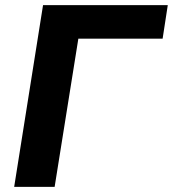

<svg xmlns="http://www.w3.org/2000/svg" viewBox="-20 -725 671 745"><path d="M35 0 147 -705H631L611 -575H284L192 0Z"/></svg>

Font: Nunito Sans 11pt ExtraBold
Style: Italic
Weight: 800
Italic angle: -9°
Version: Version 3.101;gftools[0.9.27]